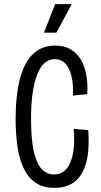

<svg xmlns="http://www.w3.org/2000/svg" viewBox="-20 -891 487 922"><path d="M240 11Q187 11 151 -13.5Q115 -38 94 -82Q73 -126 64 -186.5Q55 -247 55 -319Q55 -399 65.5 -464Q76 -529 98.5 -575.5Q121 -622 157.5 -647Q194 -672 245 -672Q290 -672 321 -653Q352 -634 370 -601.5Q388 -569 395 -527Q402 -485 399 -439L330 -432Q333 -486 323.5 -525Q314 -564 294 -585.5Q274 -607 244 -607Q214 -607 192.5 -587Q171 -567 157 -529Q143 -491 136 -438.5Q129 -386 129 -321Q129 -222 142.5 -163Q156 -104 181 -78.5Q206 -53 240 -53Q276 -53 299 -80Q322 -107 331 -156.5Q340 -206 334 -272L404 -266Q408 -210 403 -160Q398 -110 380 -71.5Q362 -33 328 -11Q294 11 240 11ZM251 -734H191L245 -871H324Z"/></svg>

Font: Bricolage Grotesque Condensed Light
Style: Regular
Weight: 300
Width: 3
Designer: Mathieu Triay
Foundry: Atelier Triay
Version: Version 1.000;gftools[0.9.30]